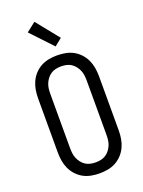

<svg xmlns="http://www.w3.org/2000/svg" viewBox="-179 -1059 858 1149"><g transform="rotate(-20 250.0 -485.0)"><path d="M250 8Q223 8 196.5 3Q170 -2 147 -14.5Q124 -27 105.5 -47Q87 -67 76 -91Q65 -115 60.5 -141.5Q56 -168 56 -195V-540Q56 -567 60.5 -593.5Q65 -620 76 -644Q87 -668 105.5 -688Q124 -708 147 -720.5Q170 -733 196.5 -738Q223 -743 250 -743Q277 -743 303.5 -738Q330 -733 353 -720.5Q376 -708 394.5 -688Q413 -668 424 -644Q435 -620 439.5 -593.5Q444 -567 444 -540V-195Q444 -168 439.5 -141.5Q435 -115 424 -91Q413 -67 394.5 -47Q376 -27 353 -14.5Q330 -2 303.5 3Q277 8 250 8ZM250 -62Q267 -62 283.5 -65.5Q300 -69 314 -78Q328 -87 338.5 -100.5Q349 -114 355.5 -129.5Q362 -145 364 -161.5Q366 -178 366 -195V-540Q366 -557 364 -573.5Q362 -590 355.5 -605.5Q349 -621 338.5 -634.5Q328 -648 314 -657Q300 -666 283.5 -669.5Q267 -673 250 -673Q233 -673 216.5 -669.5Q200 -666 186 -657Q172 -648 161.5 -634.5Q151 -621 144.5 -605.5Q138 -590 136 -573.5Q134 -557 134 -540V-195Q134 -178 136 -161.5Q138 -145 144.5 -129.5Q151 -114 161.5 -100.5Q172 -87 186 -78Q200 -69 216.5 -65.5Q233 -62 250 -62ZM261 -796 133 -932 192 -978 308 -834Z"/></g></svg>

Font: Iosevka Custom
Style: Regular
Weight: 400
Monospace: yes
Designer: Belleve Invis
Foundry: Belleve Invis
Version: Version 32.5.0; ttfautohint (v1.8.4)